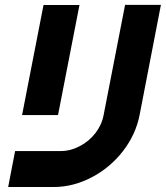

<svg xmlns="http://www.w3.org/2000/svg" viewBox="-20 -749 665 769"><path d="M40.5 -144H223.1Q262.2 -144 299.3 -163.6Q336.4 -182.6 362.1 -215.8Q387.7 -249 395 -288.1L481 -729.5H624.5L539.1 -288.1Q523.4 -209.5 472.7 -144Q420.9 -77.1 346.9 -38.6Q272.9 0 195.3 0H12.7ZM154.3 -729H298.3L212.4 -288.1H68.4Z"/></svg>

Font: Hack
Style: Bold Italic
Weight: 700
Italic angle: -11°
Monospace: yes
Designer: Christopher Simpkins
Foundry: Christopher Simpkins
Version: Version 2.017; ttfautohint (v1.4.1) -l 4 -r 80 -G 350 -x 0 -